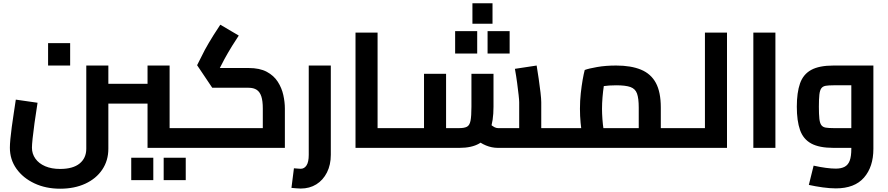

<svg xmlns="http://www.w3.org/2000/svg" viewBox="-20 -898 5394 1166"><path d="M876 0V-500H1010V-70L946 -120H1129V0ZM638 -269V-389H876V-269ZM345 248Q258 248 189 215.5Q120 183 80 127Q40 71 40 -1Q40 -21 43 -54Q46 -87 51.5 -127Q57 -167 63.5 -210Q70 -253 76 -293L208 -274Q197 -205 189.5 -150Q182 -95 178 -57Q174 -19 174 -1Q174 36 195 65.5Q216 95 254.5 111.5Q293 128 345 128Q423 128 463.5 95Q504 62 504 5V-500H638V5Q638 77 601 132Q564 187 498 217.5Q432 248 345 248ZM272 -500V-636H406V-500ZM1129 0V-120Q1141 -120 1145 -104Q1149 -88 1149 -60Q1149 -32 1145 -16Q1141 0 1129 0ZM777 196V60H911V196ZM974 196V60H1108V196Z M1129 0V-120H1620L1576 -80V-239Q1576 -285 1567 -312.5Q1558 -340 1539 -352.5Q1520 -365 1490 -365H1269L1177 -502L1224 -595Q1235 -615 1247.5 -636.5Q1260 -658 1277 -685Q1294 -712 1318 -748L1430 -682Q1405 -644 1389.5 -619Q1374 -594 1363.5 -575.5Q1353 -557 1343 -539L1287 -431L1254 -485H1490Q1557 -485 1600 -462Q1643 -439 1667 -401.5Q1691 -364 1700.5 -321Q1710 -278 1710 -239V0ZM1129 0Q1117 0 1113 -16Q1109 -32 1109 -60Q1109 -88 1113 -104Q1117 -120 1129 -120Z M1806 247Q1793 247 1778.5 245.5Q1764 244 1750 243L1765 124Q1781 125 1790.5 126Q1800 127 1806 127Q1828 127 1841.5 106.5Q1855 86 1855 42V-500H1989V42Q1989 103 1965.5 149.5Q1942 196 1901 221.5Q1860 247 1806 247Z M2273 0V-120H2422V0ZM2139 0V-700H2273V0ZM2422 0V-120Q2434 -120 2438 -104Q2442 -88 2442 -60Q2442 -32 2438 -16Q2434 0 2422 0Z M3267 0V-120H3386V0ZM3004 0Q2967 0 2931.5 -14.5Q2896 -29 2864 -57L2953 -147Q2972 -131 2983 -125.5Q2994 -120 3004 -120H3157L3133 -91V-277Q3133 -290 3129.5 -321.5Q3126 -353 3120.5 -394.5Q3115 -436 3107 -480L3239 -500Q3245 -464 3251.5 -419.5Q3258 -375 3262.5 -336Q3267 -297 3267 -277V0ZM2422 0V-120H2582L2555 -91V-450H2689V0ZM2689 0V-120H2770Q2800 -120 2816 -128.5Q2832 -137 2837.5 -165Q2843 -193 2843 -250V-450H2977V-250Q2977 -163 2956 -107.5Q2935 -52 2889.5 -26Q2844 0 2770 0ZM2422 0Q2410 0 2406 -16Q2402 -32 2402 -60Q2402 -88 2406 -104Q2410 -120 2422 -120ZM3386 0V-120Q3398 -120 3402 -104Q3406 -88 3406 -60Q3406 -32 3402 -16Q3398 0 3386 0ZM2849 -754V-878H2971V-754ZM2744 -573V-709H2878V-573ZM2941 -573V-709H3075V-573Z M3993 0V-120H4112V0ZM3386 0V-120H3993L3859 0V-245Q3859 -301 3848.5 -330Q3838 -359 3808.5 -369.5Q3779 -380 3722 -380Q3679 -380 3640.5 -374.5Q3602 -369 3578 -361L3660 -442Q3653 -415 3647.5 -379.5Q3642 -344 3639 -307Q3636 -270 3636 -238Q3636 -208 3638.5 -174Q3641 -140 3645.5 -111.5Q3650 -83 3654 -67L3526 -32Q3521 -49 3515.5 -80Q3510 -111 3506 -152Q3502 -193 3502 -238Q3502 -286 3507 -331.5Q3512 -377 3518.5 -414Q3525 -451 3531 -473Q3555 -482 3606.5 -491Q3658 -500 3722 -500Q3812 -500 3872.5 -475Q3933 -450 3963 -394.5Q3993 -339 3993 -245V0ZM3386 0Q3374 0 3370 -16Q3366 -32 3366 -60Q3366 -88 3370 -104Q3374 -120 3386 -120ZM4112 0V-120Q4124 -120 4128 -104Q4132 -88 4132 -60Q4132 -32 4128 -16Q4124 0 4112 0Z M4261 0V-700H4395V0ZM4112 0V-120H4261V0ZM4112 0Q4100 0 4096 -16Q4092 -32 4092 -60Q4092 -88 4096 -104Q4100 -120 4112 -120Z M4555 0V-700H4689V0Z M5056 246Q5020 246 4976.5 240Q4933 234 4892 225L4921 108Q4962 117 4996 121.5Q5030 126 5056 126Q5089 126 5110 114.5Q5131 103 5140.5 77Q5150 51 5150 6V-423L5224 -380H5042Q5012 -380 4994.5 -377Q4977 -374 4968 -362Q4959 -350 4956 -323.5Q4953 -297 4953 -250Q4953 -203 4956 -176.5Q4959 -150 4968 -138Q4977 -126 4994.5 -123Q5012 -120 5042 -120H5150V0H5042Q4955 0 4906.5 -26.5Q4858 -53 4838.5 -108.5Q4819 -164 4819 -250Q4819 -336 4838.5 -391.5Q4858 -447 4906.5 -473.5Q4955 -500 5042 -500H5284V6Q5284 115 5227 180.5Q5170 246 5056 246Z"/></svg>

Font: Titillium Web
Style: Bold
Weight: 700
Designer: Mohamed Gaber, Accademia di Belle Arti di Urbino
Foundry: Kief Type Foundry, Accademia di Belle Arti di Urbino
Version: Version 3.000